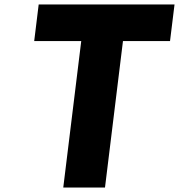

<svg xmlns="http://www.w3.org/2000/svg" viewBox="-20 -845 806 865"><path d="M134.1 -660H346L265 0H453L534 -660H746L766.3 -825H154.3Z"/></svg>

Font: Hussar
Style: BdSuprExtOblOne
Weight: 700
Foundry: Cannot Into Space Fonts
Version: Version 2.00